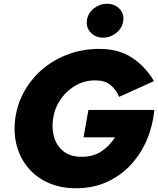

<svg xmlns="http://www.w3.org/2000/svg" viewBox="-20 -979 844 1025"><path d="M444 -870Q439 -831 465 -804.5Q491 -778 530 -778Q569 -778 601 -803.5Q633 -829 638 -868Q643 -907 617 -933Q591 -959 552 -959Q513 -959 481 -934Q449 -909 444 -870ZM426 -246H594Q566 -201 521.5 -171Q477 -141 412 -142Q354 -143 318 -172Q282 -201 268.5 -248Q255 -295 264 -350Q274 -408 307 -453.5Q340 -499 388 -525Q436 -551 492 -550Q542 -549 571 -524.5Q600 -500 616 -462L802 -546Q757 -623 685.5 -670.5Q614 -718 510 -718Q426 -718 350.5 -691.5Q275 -665 214.5 -616Q154 -567 114 -499Q74 -431 62 -350Q51 -271 69 -203Q87 -135 130 -83.5Q173 -32 238 -3Q303 26 386 26Q477 26 550.5 -7.5Q624 -41 678 -99Q732 -157 764 -232.5Q796 -308 804 -392H452Z"/></svg>

Font: Jost* 800 Heavy Italic
Style: Italic
Weight: 800
Italic angle: -10°
Version: Version 3.200; ttfautohint (v0.97) -l 8 -r 50 -G 200 -x 14 -